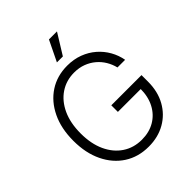

<svg xmlns="http://www.w3.org/2000/svg" viewBox="-257 -1089 1247 1247"><g transform="rotate(-45 366.5 -465.5)"><path d="M377 9.8Q281.2 9.8 209.5 -36.6Q137.7 -83 97.2 -167Q56.6 -251 56.6 -363.3Q56.6 -476.6 97.2 -560.5Q137.7 -644.5 209 -690.9Q280.3 -737.3 373.5 -737.3Q433.1 -737.3 482.9 -718.5Q532.7 -699.7 570.8 -666.5Q608.9 -633.3 633.3 -590.1Q657.7 -546.9 666.5 -498H596.2Q587.4 -534.2 568.4 -565.9Q549.3 -597.7 520.8 -621.8Q492.2 -646 455.3 -659.9Q418.5 -673.8 373.5 -673.8Q301.3 -673.8 244.9 -636.2Q188.5 -598.6 156.2 -529.1Q124 -459.5 124 -363.3Q124 -268.6 156.2 -199Q188.5 -129.4 245.4 -91.6Q302.2 -53.7 377 -53.7Q444.3 -53.7 495.4 -83.5Q546.4 -113.3 575.2 -167.7Q604 -222.2 604 -296.4L626 -292H394V-352.5H671.4V-293Q671.4 -201.7 633.5 -133.8Q595.7 -65.9 529.3 -28.1Q462.9 9.8 377 9.8ZM341.3 -799.3 410.2 -941.4H483.9L396 -799.3Z"/></g></svg>

Font: Inter 20pt Light
Style: Regular
Weight: 300
Version: Version 4.001;git-66647c0bb